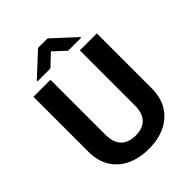

<svg xmlns="http://www.w3.org/2000/svg" viewBox="-254 -1029 1167 1167"><g transform="rotate(-45 329.5 -445.5)"><path d="M456.1 -710.9H602.1V-241.2Q602.1 -159.2 567.1 -103.3Q532.2 -47.4 470.9 -18.8Q409.7 9.8 330.1 9.8Q250.5 9.8 188.7 -18.8Q127 -47.4 92 -103.3Q57.1 -159.2 57.1 -241.2V-710.9H203.6V-241.2Q203.6 -169.9 237.3 -137.2Q271 -104.5 330.1 -104.5Q389.6 -104.5 422.9 -137.2Q456.1 -169.9 456.1 -241.2ZM368.7 -901.4 516.1 -765.6V-759.8H404.3L327.6 -831.1L252 -759.8H142.1V-767.1L287.1 -901.4Z"/></g></svg>

Font: Vazirmatn RD FD
Style: Bold
Weight: 700
Designer: Saber Rastikerdar
Foundry: Saber Rastikerdar
Version: Version 33.003